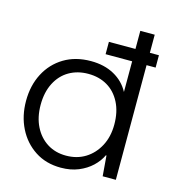

<svg xmlns="http://www.w3.org/2000/svg" viewBox="-107 -797 829 901"><g transform="rotate(15 307.5 -346.5)"><path d="M335 -557V-617H578V-557ZM269 12Q197 12 143.5 -23Q90 -58 60.5 -117Q31 -176 31 -249Q31 -324 61.5 -382.5Q92 -441 147.5 -474.5Q203 -508 278 -508Q343 -508 391 -481.5Q439 -455 464 -408V-705H534V0H470L462 -99H459Q445 -69 418.5 -44Q392 -19 354.5 -3.5Q317 12 269 12ZM278 -49Q331 -49 371.5 -74Q412 -99 436 -144Q460 -189 460 -249Q460 -310 437 -355Q414 -400 374 -423.5Q334 -447 281 -447Q229 -447 188.5 -423.5Q148 -400 125 -355Q102 -310 102 -249Q102 -189 124.5 -144Q147 -99 186.5 -74Q226 -49 278 -49Z"/></g></svg>

Font: DM Sans 36pt Light
Style: Regular
Weight: 300
Designer: Colophon Foundry, Jonny Pinhorn
Foundry: Colophon Foundry
Version: Version 4.004;gftools[0.9.30]